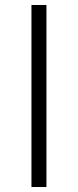

<svg xmlns="http://www.w3.org/2000/svg" viewBox="-20 -749 312 769"><path d="M106 0H166V-729H106Z"/></svg>

Font: Noto Sans HK Light
Style: Regular
Weight: 300
Designer: Ryoko NISHIZUKA 西塚涼子 (kana, bopomofo & ideographs); Paul D. Hunt (Latin, Greek & Cyrillic); Sandoll Communications 산돌커뮤니
Foundry: Adobe
Version: Version 2.004;hotconv 1.0.118;makeotfexe 2.5.65603